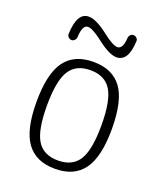

<svg xmlns="http://www.w3.org/2000/svg" viewBox="-136 -814 772 912"><g transform="rotate(20 250.0 -358.0)"><path d="M355.5 -436Q323.2 -488.3 250 -488.3Q176.8 -488.3 144.5 -436Q112.3 -383.8 112.3 -259.8Q112.3 -135.7 144.5 -84Q176.8 -32.2 250 -32.2Q323.2 -32.2 355.5 -84Q387.7 -135.7 387.7 -259.8Q387.7 -383.8 355.5 -436ZM59.6 -259.8Q59.6 -401.4 106.4 -465.8Q153.3 -530.3 250 -530.3Q346.7 -530.3 393.6 -466.3Q440.4 -402.3 440.4 -259.8Q440.4 -119.1 393.6 -54.7Q346.7 9.8 250 9.8Q153.3 9.8 106.4 -54.7Q59.6 -119.1 59.6 -259.8ZM362.3 -693.4Q363.3 -702.1 369.6 -708.5Q376 -714.8 384.8 -714.8Q393.6 -714.8 400.9 -708Q408.2 -701.2 407.2 -692.4Q403.3 -588.9 343.8 -587.9Q306.6 -587.9 243.2 -637.7Q191.4 -677.7 168 -677.7Q140.6 -677.7 137.7 -615.2Q137.7 -606.4 130.9 -599.1Q124 -591.8 115.2 -591.8Q106.4 -591.8 99.1 -599.1Q91.8 -606.4 92.8 -615.2Q96.7 -725.6 156.2 -724.6Q193.4 -724.6 255.9 -675.8Q307.6 -634.8 332 -634.8Q359.4 -635.7 362.3 -693.4Z"/></g></svg>

Font: Rounded-X Mgen+ 1mn light
Style: Regular
Weight: 200
Designer: [Source Han Sans]
Ryoko NISHIZUKA  (kana & ideographs); Paul D. Hunt (Latin, Greek & Cyrillic); Wenlong ZHANG  (bopomofo
Version: Version 1.059.20150602